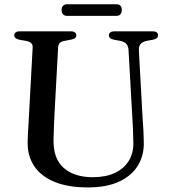

<svg xmlns="http://www.w3.org/2000/svg" viewBox="-20 -844 783 882"><path d="M588.5 -294.5 570.5 -613.5Q569.5 -632 560.5 -642.2Q551.5 -652.5 531.5 -656.5L503.5 -661.5Q490 -664.5 485 -669.5Q480 -674.5 480 -682Q480 -690 486.5 -695Q493 -700 504 -700H682Q694 -700 700 -695Q706 -690 706 -682Q706 -674.5 700.8 -669.5Q695.5 -664.5 682.5 -661.5L656.5 -657Q633 -652 624.8 -640.5Q616.5 -629 618 -611L635.5 -294Q637.5 -269 638.8 -244.8Q640 -220.5 640.5 -194.5Q643 -133 614.5 -85.2Q586 -37.5 528.2 -10.2Q470.5 17 383.5 17Q291.5 17 229.2 -9Q167 -35 136.2 -82.2Q105.5 -129.5 107 -193Q107 -206.5 108.2 -227Q109.5 -247.5 110.8 -271.8Q112 -296 113.5 -321.5L130 -625Q131 -639 123 -646.2Q115 -653.5 97.5 -656.5L69 -661.5Q45.5 -666.5 45.5 -682Q45.5 -690 51.8 -695Q58 -700 70 -700H306Q318 -700 324.2 -695Q330.5 -690 330.5 -682Q330.5 -674.5 325.2 -669.5Q320 -664.5 306.5 -662L278 -656.5Q262.5 -654 255.2 -647.2Q248 -640.5 247 -626L230.5 -323Q228.5 -286.5 227.5 -257Q226.5 -227.5 226 -203Q224 -115.5 272.5 -72.8Q321 -30 407 -30Q466 -30 508 -49.8Q550 -69.5 572.2 -106.2Q594.5 -143 592.5 -194.5Q592 -228.5 590.8 -251.5Q589.5 -274.5 588.5 -294.5ZM263 -797.5Q263 -811 269.8 -817.8Q276.5 -824.5 288.5 -824.5H514Q526.5 -824.5 533 -818Q539.5 -811.5 539.5 -798Q539.5 -784.5 533 -777.8Q526.5 -771 514 -771H288.5Q276.5 -771 269.8 -777.8Q263 -784.5 263 -797.5Z"/></svg>

Font: Fraunces Wonky
Style: Regular
Weight: 400
Version: Version 1.000;[b76b70a41]